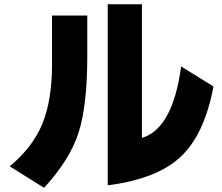

<svg xmlns="http://www.w3.org/2000/svg" viewBox="-20 -812 1040 899"><path d="M25.4 -33.2Q133.8 -123 178.7 -233.4Q223.6 -343.8 223.6 -510.7V-739.3H388.7V-548.8Q388.7 -317.4 347.7 -190.4Q306.6 -63.5 186.5 67.4ZM484.4 55.7V-792H644.5V-166Q789.1 -210 828.1 -501L979.5 -407.2Q937.5 -182.6 826.2 -78.1Q714.8 26.4 484.4 55.7Z"/></svg>

Font: GenEi M Gothic v2 Heavy
Style: Regular
Weight: 800
Version: Version 2.0